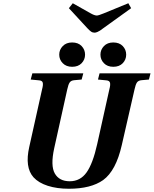

<svg xmlns="http://www.w3.org/2000/svg" viewBox="-20 -1141 942 1176"><path d="M401.9 -1090.8 425.8 -1121.1 532.2 -1061Q558.1 -1045.9 573.2 -1045.9Q583 -1045.9 615.2 -1059.1L766.1 -1121.1L783.2 -1090.8L610.8 -966.8Q598.1 -957.5 592.5 -953.6Q586.9 -949.7 576.9 -945.3Q566.9 -940.9 559.1 -940.9Q546.9 -940.9 537.4 -947.8Q527.8 -954.6 514.2 -969.2ZM159.2 -241.2 237.8 -594.2Q245.1 -621.1 241.9 -634.3Q238.8 -647.5 219.2 -648.9L168 -653.8L178.2 -691.9H490.2L480 -653.8L436 -649.9Q415.5 -648.4 407 -636.2Q398.4 -624 392.1 -594.2L312 -232.9Q288.6 -126 315.7 -78.4Q342.8 -30.8 407.2 -30.8Q471.7 -30.8 510.3 -85Q548.8 -139.2 575.2 -257.8L649.9 -594.2Q657.2 -621.1 653.8 -634.3Q650.4 -647.5 630.9 -648.9L580.1 -653.8L589.8 -691.9H901.9L892.1 -653.8L848.1 -649.9Q827.6 -648.4 819.1 -636.2Q810.5 -624 804.2 -594.2L726.1 -252.9Q690.4 -95.2 611.8 -38.1Q536.6 15.1 401.9 15.1Q329.1 15.1 272.7 -2.9Q216.3 -21 185.1 -55.2Q130.9 -116.2 159.2 -241.2ZM421.9 -880.9Q459 -880.9 480 -858.9Q501 -836.9 501 -806.2Q501 -775.9 480 -753.9Q459 -731.9 421.9 -731.9Q385.7 -731.9 364.3 -753.9Q342.8 -775.9 342.8 -806.2Q342.8 -836.4 364.3 -858.6Q385.7 -880.9 421.9 -880.9ZM673.8 -880.9Q710.9 -880.9 731.9 -858.9Q752.9 -836.9 752.9 -806.2Q752.9 -775.9 731.9 -753.9Q710.9 -731.9 673.8 -731.9Q637.7 -731.9 616.5 -753.9Q595.2 -775.9 595.2 -806.2Q595.2 -836.4 616.5 -858.6Q637.7 -880.9 673.8 -880.9Z"/></svg>

Font: Linguistics Pro
Style: Bold Italic
Weight: 700
Italic angle: -12°
Designer: Stefan Peev, Context Ltd
Foundry: Stefan Peev, Context Ltd
Version: Version 001.000